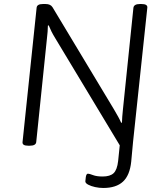

<svg xmlns="http://www.w3.org/2000/svg" viewBox="-20 -722 825 954"><path d="M493 212Q473 212 452.5 207.5Q432 203 418 195.5Q404 188 404 179Q404 173 406.5 157Q409 141 417 141Q424 141 442 148Q460 155 490 155Q527 155 544.5 138.5Q562 122 567 78L575 0L254 -533Q243 -551 235.5 -566Q228 -581 222 -596L218 -595Q218 -580 216.5 -563.5Q215 -547 213 -529L160 -16Q158 2 128 2H120Q90 2 92 -16L162 -684Q164 -702 193 -702H207Q231 -702 241 -686L546 -179Q559 -157 567.5 -141.5Q576 -126 582 -112L586 -113Q586 -127 587.5 -142.5Q589 -158 591 -180L643 -684Q646 -702 675 -702H683Q714 -702 712 -684L641 -16L632 81Q625 149 591 180.5Q557 212 493 212Z"/></svg>

Font: Asap Semi Expanded Semi Expanded Light
Style: Italic
Weight: 300
Width: 6
Italic angle: -6°
Designer: Pablo Cosgaya
Foundry: Omnibus-Type
Version: Version 3.001; ttfautohint (v1.8.4.7-5d5b)